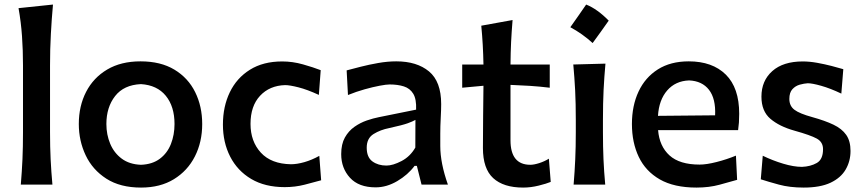

<svg xmlns="http://www.w3.org/2000/svg" viewBox="-20 -827 3870 860"><path d="M73.2 0Q78.1 -58.6 80.6 -113.5Q83 -168.5 83 -235.4V-534.2Q83 -601.1 78.6 -664.6Q74.2 -728 63 -790.5L217.3 -806.6Q211.4 -741.7 207.8 -674.3Q204.1 -606.9 204.1 -534.2V-235.4Q204.1 -168.5 206.8 -113.5Q209.5 -58.6 214.8 0Z M611.8 13.2Q518.6 13.2 456.5 -26.6Q394.5 -66.4 363.8 -131.3Q333 -196.3 333 -271.5Q333 -352.1 365.7 -415.5Q398.4 -479 460.2 -515.6Q522 -552.2 609.4 -552.2Q699.7 -552.2 761.2 -515.1Q822.8 -478 854.2 -414.3Q885.7 -350.6 885.7 -271.5Q885.7 -190.9 853 -126.5Q820.3 -62 759 -24.4Q697.8 13.2 611.8 13.2ZM611.3 -88.9Q662.6 -90.8 696 -116Q729.5 -141.1 745.6 -182.1Q761.7 -223.1 761.7 -271.5Q761.7 -350.1 722.7 -397.9Q683.6 -445.8 611.3 -450.2Q534.7 -446.8 495.6 -396.7Q456.5 -346.7 456.5 -271.5Q456.5 -224.1 473.6 -183.1Q490.7 -142.1 525.1 -116.5Q559.6 -90.8 611.3 -88.9Z M1255.4 11.2Q1167 11.2 1105.2 -25.4Q1043.5 -62 1011 -125.5Q978.5 -189 978.5 -269Q978.5 -349.6 1009.3 -413.6Q1040 -477.5 1099.4 -514.6Q1158.7 -551.8 1244.1 -551.8Q1290.5 -551.8 1337.2 -538.6Q1383.8 -525.4 1416.5 -512.7L1408.2 -401.9Q1356.4 -425.8 1316.9 -435.8Q1277.3 -445.8 1257.3 -445.8Q1187.5 -443.8 1144.8 -397.9Q1102.1 -352.1 1102.1 -272Q1102.1 -193.8 1148.4 -143.3Q1194.8 -92.8 1283.2 -91.3Q1310.1 -91.3 1343.5 -100.8Q1377 -110.4 1410.2 -128.9L1418.5 -19.5Q1387.7 -10.7 1344.7 0.2Q1301.8 11.2 1255.4 11.2Z M1662.6 12.2Q1586.9 12.2 1547.6 -30.8Q1508.3 -73.7 1508.3 -136.7Q1508.3 -181.6 1524.9 -211.2Q1541.5 -240.7 1567.6 -259Q1593.8 -277.3 1623 -287.4Q1652.3 -297.4 1677.2 -302.2L1843.8 -335.9Q1845.7 -382.8 1831.1 -407Q1816.4 -431.2 1789.1 -439.9Q1761.7 -448.7 1725.1 -448.7Q1710.9 -448.7 1680.9 -443.1Q1650.9 -437.5 1613.3 -427Q1575.7 -416.5 1538.6 -401.4L1532.7 -511.7Q1558.6 -518.6 1595.7 -528.1Q1632.8 -537.6 1674.6 -544.9Q1716.3 -552.2 1754.9 -552.2Q1847.2 -552.2 1901.6 -507.1Q1956.1 -461.9 1956.1 -360.8Q1956.1 -335.9 1954.1 -298.6Q1952.1 -261.2 1952.1 -228.5V-172.9Q1952.1 -96.7 1986.3 0H1868.2L1847.2 -84H1836.9Q1807.1 -43.9 1759.5 -15.9Q1711.9 12.2 1662.6 12.2ZM1710.9 -85.4Q1739.7 -85.4 1778.6 -105.7Q1817.4 -126 1840.3 -166L1840.8 -290Q1829.1 -283.2 1806.4 -274.9Q1783.7 -266.6 1723.6 -253.4Q1683.6 -245.6 1653.1 -226.6Q1622.6 -207.5 1622.6 -165.5Q1622.6 -122.6 1648.2 -104Q1673.8 -85.4 1710.9 -85.4Z M2323.2 13.2Q2235.4 13.2 2189.2 -29.1Q2143.1 -71.3 2143.1 -164.1Q2143.1 -236.3 2144 -307.1Q2145 -377.9 2145.5 -442.9L2050.3 -434.1V-538.1H2145.5Q2144 -627 2135.7 -711.9L2275.9 -737.3Q2271.5 -683.6 2269.3 -638.4Q2267.1 -593.3 2266.6 -538.1H2442.4V-434.1Q2398.4 -439.5 2354 -442.4Q2309.6 -445.3 2266.6 -446.8V-198.7Q2266.6 -88.9 2355.5 -88.9Q2371.6 -88.9 2395.3 -96.4Q2418.9 -104 2438.5 -116.2L2446.8 -12.2Q2428.2 -4.4 2392.8 4.4Q2357.4 13.2 2323.2 13.2Z M2605.5 -806.6Q2631.3 -796.4 2656.5 -778.1Q2681.8 -759.9 2706.5 -734.6Q2689.3 -709.9 2671.3 -684.9Q2653.3 -660 2634.5 -634.2Q2589.4 -675.5 2534.6 -705.1Q2552.9 -730.9 2570.3 -755.8Q2587.8 -780.8 2605.5 -806.6ZM2549.3 0Q2554.2 -58.6 2556.6 -113.5Q2559.1 -168.5 2559.1 -235.4V-289.1Q2559.1 -364.7 2556.2 -422.1Q2553.2 -479.5 2547.9 -538.1L2691.9 -542Q2686.5 -482.4 2683.6 -424.3Q2680.7 -366.2 2680.7 -289.1V-235.4Q2680.7 -168.5 2683.1 -113.5Q2685.5 -58.6 2690.9 0Z M3099.6 13.2Q2999.5 13.2 2935.5 -23.4Q2871.6 -60.1 2841.1 -124.3Q2810.5 -188.5 2810.5 -271.5Q2810.5 -353.5 2840.1 -416.7Q2869.6 -480 2926.5 -516.1Q2983.4 -552.2 3064.9 -552.2Q3170.9 -552.2 3231 -492.9Q3291 -433.6 3291 -317.4Q3291 -295.9 3289.8 -278.6Q3288.6 -261.2 3286.1 -244.1H2927.7Q2933.6 -171.9 2978.8 -130.9Q3023.9 -89.8 3113.8 -89.8Q3144.5 -89.8 3189.7 -101.3Q3234.9 -112.8 3276.4 -129.9L3281.7 -21.5Q3249 -12.2 3202.6 0.5Q3156.2 13.2 3099.6 13.2ZM3183.1 -310.5Q3186.5 -384.8 3155.8 -424.6Q3125 -464.4 3066.4 -466.8Q3005.4 -464.4 2968.5 -421.9Q2931.6 -379.4 2927.2 -308.1Z M3579.6 13.2Q3517.6 13.2 3469 0Q3420.4 -13.2 3387.7 -23.9L3396.5 -129.4Q3440.9 -107.9 3488 -93.8Q3535.2 -79.6 3572.3 -79.6Q3610.4 -81.1 3638.4 -96.9Q3666.5 -112.8 3666.5 -158.7Q3666.5 -190.9 3638.4 -206.3Q3610.4 -221.7 3538.6 -241.7Q3470.7 -260.7 3430.7 -294.9Q3390.6 -329.1 3390.6 -394Q3390.6 -465.3 3439.2 -508.5Q3487.8 -551.8 3575.7 -551.8Q3606 -551.8 3639.9 -545.7Q3673.8 -539.6 3705.1 -531.5Q3736.3 -523.4 3757.3 -517.1L3748.5 -407.7Q3699.2 -431.2 3658.7 -442.6Q3618.2 -454.1 3598.1 -454.1Q3581.5 -453.1 3562.3 -447.8Q3543 -442.4 3529.3 -427.5Q3515.6 -412.6 3515.6 -383.8Q3515.6 -352.5 3538.6 -335.2Q3561.5 -317.9 3619.1 -302.2Q3675.3 -286.6 3713.1 -268.6Q3751 -250.5 3770.3 -222.9Q3789.6 -195.3 3789.6 -150.9Q3789.6 -105 3767.8 -67.6Q3746.1 -30.3 3700 -8.5Q3653.8 13.2 3579.6 13.2Z"/></svg>

Font: Pinar-DS1-FD SemiBold
Style: Regular
Weight: 600
Designer: Amin Abedi
Version: Version 3.000